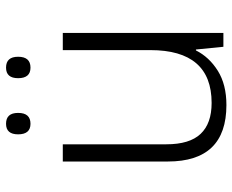

<svg xmlns="http://www.w3.org/2000/svg" viewBox="-87 -673 770 636"><g transform="rotate(-90 298.0 -355.0)"><path d="M507 -532V0H461L452 -91H449Q427 -47 381.5 -18.5Q336 10 268 10Q81 10 81 -184V-532H138V-189Q138 -112 172.5 -75.5Q207 -39 275 -39Q450 -39 450 -242V-532ZM171 -680Q171 -720 206 -720Q242 -720 242 -680Q242 -639 206 -639Q171 -639 171 -680ZM357 -680Q357 -720 392 -720Q428 -720 428 -680Q428 -639 392 -639Q357 -639 357 -680Z"/></g></svg>

Font: Noto Sans Tamil Light
Style: Regular
Weight: 300
Designer: Jelle Bosma - Monotype Design Team
Foundry: Monotype Imaging Inc.
Version: Version 2.004; ttfautohint (v1.8.4.7-5d5b)